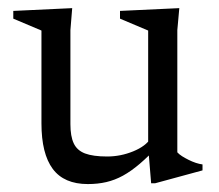

<svg xmlns="http://www.w3.org/2000/svg" viewBox="-20 -454 552 484"><path d="M157.5 -141Q157.5 -110.5 165.8 -92.8Q174 -75 194.2 -67.2Q214.5 -59.5 250 -59.5Q284 -59.5 315.8 -72.5Q347.5 -85.5 360 -105.5L379 -86.5Q354 -59.5 332.2 -41Q310.5 -22.5 290 -11.2Q269.5 0 248 5Q226.5 10 201.5 10Q141.5 10 113 -28.2Q84.5 -66.5 84.5 -143V-377L13.5 -407V-426.5L162 -433.5L157.5 -378ZM361 8 353.5 -83V-377L282.5 -407V-426.5L432 -433.5L427 -378V-70Q431.5 -65 439 -60.2Q446.5 -55.5 455.5 -51Q464.5 -46.5 473.5 -43.5Q482.5 -40.5 490.5 -39.5V-24.5L371 8Z"/></svg>

Font: Newsreader Text
Style: Regular
Weight: 400
Designer: Hugues Gentile
Foundry: Production Type
Version: Version 1.001